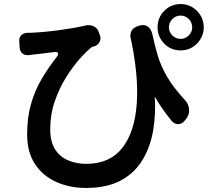

<svg xmlns="http://www.w3.org/2000/svg" viewBox="-20 -853 1040 948"><path d="M814 -718Q814 -695 831 -678Q848 -661 872 -661Q895 -661 912 -678Q929 -695 929 -718Q929 -742 912 -759Q895 -776 872 -776Q848 -776 831 -759Q814 -742 814 -718ZM758 -718Q758 -766 791 -799.5Q824 -833 872 -833Q904 -833 929.5 -817.5Q955 -802 970.5 -776Q986 -750 986 -718Q986 -687 970.5 -661Q955 -635 929.5 -619.5Q904 -604 872 -604Q824 -604 791 -637.5Q758 -671 758 -718ZM75 -650Q74 -668 85 -679Q96 -690 114 -691Q117 -691 119 -691Q121 -691 128 -691Q198 -694 272 -704Q346 -714 402 -727Q425 -732 443.5 -723Q462 -714 469 -691L474 -677Q479 -661 472.5 -647.5Q466 -634 451 -626Q447 -625 442.5 -623.5Q438 -622 434 -621Q409 -602 374.5 -563.5Q340 -525 306.5 -471.5Q273 -418 250.5 -353Q228 -288 228 -214Q228 -153 252 -115.5Q276 -78 317 -61Q358 -44 406 -44Q522 -44 584 -123Q646 -202 655.5 -345Q665 -488 622 -680L624 -677Q624 -714 666 -726Q691 -734 708.5 -722.5Q726 -711 732 -685Q744 -629 759 -578.5Q774 -528 804.5 -475Q835 -422 894 -358Q911 -339 913.5 -314.5Q916 -290 901 -269L895 -261Q881 -241 861 -240Q841 -239 825 -259Q777 -319 744 -376Q750 -289 736 -208Q722 -127 683.5 -63Q645 1 576.5 38Q508 75 404 75Q324 75 258 45.5Q192 16 153 -42.5Q114 -101 114 -189Q114 -274 133.5 -341Q153 -408 186.5 -464.5Q220 -521 261 -573Q270 -585 266 -591.5Q262 -598 248 -596Q220 -592 191.5 -589Q163 -586 139 -583Q132 -582 129.5 -581.5Q127 -581 123 -581Q104 -579 91.5 -588.5Q79 -598 77 -617Z"/></svg>

Font: Chiron GoRound TC SB
Style: Regular
Weight: 500
Designer: Ryoko NISHIZUKA 西塚涼子 (kana, bopomofo & ideographs); Paul D. Hunt (Latin, Greek & Cyrillic); Sandoll Communications 산돌커뮤니
Foundry: Adobe
Version: Version 1.000;hotconv 1.1.1;makeotfexe 2.6.0